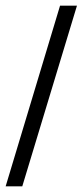

<svg xmlns="http://www.w3.org/2000/svg" viewBox="-23 -661 293 681"><path d="M190 -641H250L56 0H-3Z"/></svg>

Font: GFS Solomos
Style: Regular
Weight: 400
Designer: George D. Matthiopoulos
Foundry: George D. Matthiopoulos
Version: Version 1.000